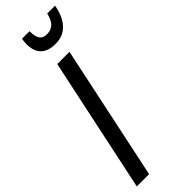

<svg xmlns="http://www.w3.org/2000/svg" viewBox="-305 -944 960 960"><g transform="rotate(-45 175.0 -464.0)"><path d="M-0.5 0 150.9 -713.9H237.3L86.4 0ZM215.8 -791Q179.2 -791 156.2 -803.7Q133.3 -816.4 122.8 -839.1Q112.3 -861.8 112.3 -891.1Q112.3 -900.9 113.3 -910.4Q114.3 -919.9 115.7 -928.2H168.9Q168.9 -903.3 174.1 -887.2Q179.2 -871.1 190.4 -863.3Q201.7 -855.5 220.2 -855.5Q249 -855.5 266.8 -872.1Q284.7 -888.7 294.4 -928.2H349.6Q337.9 -862.3 304.4 -826.7Q271 -791 215.8 -791Z"/></g></svg>

Font: Open Sans Condensed Medium
Style: Italic
Weight: 500
Width: 3
Italic angle: -12°
Designer: Monotype Design Team
Foundry: Monotype Imaging Inc.
Version: Version 3.000